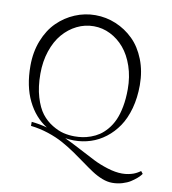

<svg xmlns="http://www.w3.org/2000/svg" viewBox="-97 -787 979 1090"><g transform="rotate(10 392.5 -242.5)"><path d="M365.2 -703.1Q427.2 -703.1 483.9 -679.4Q540.5 -655.8 584.7 -612.5Q628.9 -569.3 655.3 -502.4Q681.6 -435.5 681.6 -355.5Q681.6 -282.2 664.6 -220.5Q647.5 -158.7 617.9 -115.2Q588.4 -71.8 548.6 -41.3Q508.8 -10.7 463.1 3.9Q417.5 18.6 368.2 18.6Q344.2 18.6 316.9 14.6Q353 31.2 409.4 61Q465.8 90.8 501.5 108.9Q537.1 127 583.5 141.6Q629.9 156.2 668.9 156.2Q688 156.2 706.1 152.6Q724.1 148.9 735.4 144.5Q746.6 140.1 756.3 134.5Q766.1 128.9 769 126.7Q772 124.5 773.4 123L785.2 137.7L778.8 146Q772.5 154.3 758.8 166Q745.1 177.7 726.8 189.5Q708.5 201.2 680.9 209.5Q653.3 217.8 623 217.8Q594.7 217.8 564.5 206.1Q534.2 194.3 505.1 175.3Q476.1 156.2 444.6 133.1Q413.1 109.9 377 85.2Q340.8 60.5 302.5 39.3Q264.2 18.1 214.8 1.7Q165.5 -14.6 113.3 -20.5V-43.9Q157.7 -39.6 203.6 -27.3Q132.8 -71.3 91.8 -154.8Q50.8 -238.3 50.8 -356.4Q50.8 -436 77.1 -502.7Q103.5 -569.3 147.5 -612.5Q191.4 -655.8 247.8 -679.4Q304.2 -703.1 365.2 -703.1ZM367.2 -639.6Q315.9 -639.6 270 -616.9Q224.1 -594.2 189.5 -553.7Q154.8 -513.2 134.5 -452.9Q114.3 -392.6 114.3 -321.3Q114.3 -246.1 131.6 -188Q148.9 -129.9 175 -96.2Q201.2 -62.5 236.6 -41Q272 -19.5 303 -12.2Q334 -4.9 366.2 -4.9Q389.6 -4.9 411.6 -8.1Q433.6 -11.2 459.5 -20.5Q485.4 -29.8 507.3 -44.4Q529.3 -59.1 550.3 -83.7Q571.3 -108.4 585.9 -140.6Q600.6 -172.9 609.4 -219Q618.2 -265.1 618.2 -321.3Q618.2 -392.1 597.7 -452.6Q577.1 -513.2 542.7 -553.7Q508.3 -594.2 462.9 -616.9Q417.5 -639.6 367.2 -639.6Z"/></g></svg>

Font: Buda
Style: light
Weight: 400
Version: Version 1.002